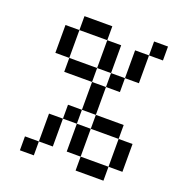

<svg xmlns="http://www.w3.org/2000/svg" viewBox="-117 -717 735 810"><g transform="rotate(20 250.0 -312.5)"><path d="M500 -562.5V-625H437.5V-562.5H375Q375 -562.5 375 -437.5H312.5V-375H250Q250 -375 250 -250H187.5V-187.5H125Q125 -187.5 125 -62.5H62.5V0H125V-62.5H187.5Q187.5 -62.5 187.5 -187.5H250Q250 -187.5 250 -62.5H312.5V0H437.5V-62.5H312.5Q312.5 -62.5 312.5 -187.5H250V-250H312.5V-187.5H437.5Q437.5 -187.5 437.5 -62.5H500Q500 -62.5 500 -187.5H437.5V-250H312.5Q312.5 -250 312.5 -375H375V-437.5H437.5Q437.5 -437.5 437.5 -562.5ZM250 -375V-437.5H125V-375ZM125 -437.5Q125 -437.5 125 -562.5H62.5Q62.5 -562.5 62.5 -437.5ZM250 -437.5H312.5Q312.5 -437.5 312.5 -562.5H250Q250 -562.5 250 -437.5ZM125 -562.5H250V-625H125Z"/></g></svg>

Font: CalcUnifontExMono
Style: Regular
Weight: 500
Version: Version 15.0.06